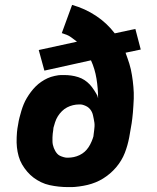

<svg xmlns="http://www.w3.org/2000/svg" viewBox="-20 -755 640 783"><path d="M258 8Q239 8 220 6Q201 4 182.5 0Q164 -4 147.5 -12Q131 -20 117 -30.5Q103 -41 91 -55Q79 -69 70 -84.5Q61 -100 56 -118Q51 -136 49 -154.5Q47 -173 48 -195.5Q49 -218 51 -231L54 -248Q56 -262 59.5 -275.5Q63 -289 67 -302.5Q71 -316 76.5 -329.5Q82 -343 89.5 -355.5Q97 -368 106 -380Q115 -392 125.5 -402.5Q136 -413 148.5 -421.5Q161 -430 174 -436Q187 -442 203.5 -445.5Q220 -449 229 -449H241Q256 -449 270.5 -447Q285 -445 299 -440.5Q313 -436 324.5 -428.5Q336 -421 345.5 -411Q355 -401 364 -387Q373 -373 377 -365L380 -354Q380 -394 373.5 -434Q367 -474 351 -509L161 -467L138 -551L294 -585Q280 -596 270 -603Q260 -610 252 -613L232 -620L274 -735Q327 -720 371.5 -690.5Q416 -661 448 -619L532 -637L554 -553L492 -540Q496 -529 500 -517.5Q504 -506 507.5 -495Q511 -484 513.5 -472.5Q516 -461 518 -449Q520 -437 521.5 -425Q523 -413 524 -401Q525 -389 525.5 -377Q526 -365 525.5 -352.5Q525 -340 524 -324.5Q523 -309 522 -296Q521 -283 519.5 -272Q518 -261 517 -253L507 -195Q504 -179 499.5 -163Q495 -147 489 -131.5Q483 -116 474 -101Q465 -86 453.5 -72.5Q442 -59 428.5 -47.5Q415 -36 400.5 -27Q386 -18 370 -11.5Q354 -5 337.5 -1Q321 3 302 5.5Q283 8 272 8ZM252 -112H258Q269 -112 281 -114.5Q293 -117 304.5 -122.5Q316 -128 325 -136Q334 -144 341 -154.5Q348 -165 353.5 -178Q359 -191 361 -199L362 -208Q363 -216 364 -223.5Q365 -231 365.5 -239Q366 -247 365 -254.5Q364 -262 362.5 -269Q361 -276 359.5 -283.5Q358 -291 355 -297.5Q352 -304 347.5 -309.5Q343 -315 337 -319Q331 -323 322.5 -326Q314 -329 309 -329H302Q290 -329 277.5 -326Q265 -323 253.5 -317Q242 -311 232.5 -301.5Q223 -292 216 -281Q209 -270 204.5 -256Q200 -242 198 -234L197 -224Q196 -217 195 -209.5Q194 -202 194 -194.5Q194 -187 194 -179.5Q194 -172 195.5 -165Q197 -158 199.5 -151.5Q202 -145 205.5 -139Q209 -133 213.5 -128Q218 -123 224 -120Q230 -117 238.5 -114.5Q247 -112 252 -112Z"/></svg>

Font: Iosevka Aile Heavy Oblique
Style: Regular
Weight: 900
Italic angle: -9°
Designer: Belleve Invis
Foundry: Belleve Invis
Version: Version 31.1.0; ttfautohint (v1.8.4)